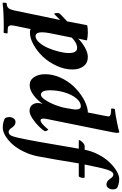

<svg xmlns="http://www.w3.org/2000/svg" viewBox="194 -968 934 1470"><g transform="rotate(90 661.0 -233.0)"><path d="M293.9 -356.4Q254.9 -356.4 213.9 -315.4L179.7 -145.5Q169.4 -88.9 175.8 -63.5Q182.1 -38.1 202.1 -38.1Q226.6 -38.1 251.5 -66.2Q276.4 -94.2 293.5 -134.3Q310.5 -174.3 321.3 -217.5Q332 -260.7 332 -292Q332 -356.4 293.9 -356.4ZM362.3 -438.5Q407.7 -438.5 432.9 -405.8Q458 -373 458 -320.3Q458 -261.2 430.4 -200.7Q402.8 -140.1 361.1 -95.7Q319.3 -51.3 269 -23.2Q218.8 4.9 174.8 4.9Q159.2 4.9 148.4 0L123 123Q120.1 136.2 120.1 150.4Q120.1 155.8 123.8 163.3Q127.4 170.9 133.8 172.9Q146.5 175.8 179.7 175.8Q182.6 176.3 180.9 190.4Q179.2 204.6 175.8 206.1Q168.9 206.1 157.7 205.6Q146.5 205.1 141.6 205.1Q22 205.1 -50.8 213.9Q-54.2 212.9 -53.5 199Q-52.7 185.1 -48.8 182.6Q-22.5 182.6 -9.8 167Q-1 155.3 5.9 125L79.1 -226.6L32.2 -179.7Q25.4 -188.5 25.4 -206.1Q25.4 -221.2 40 -233.4L89.8 -280.3L119.1 -433.6Q137.2 -438.5 178.7 -438.5Q189.5 -438.5 209.2 -436.3Q229 -434.1 235.4 -430.7Q231.9 -411.1 221.7 -364.3Q245.6 -390.6 286.9 -414.6Q328.1 -438.5 362.3 -438.5Z M764.6 -344.7Q764.6 -384.8 739.3 -384.8Q707 -384.8 678.5 -349.9Q649.9 -314.9 633.5 -260.3Q617.2 -205.6 617.2 -148.4Q617.2 -79.1 652.3 -79.1Q668.5 -79.1 690.4 -111.6Q712.4 -144 730.2 -189.9Q748 -235.8 753.9 -274.4Q764.6 -332 764.6 -344.7ZM808.6 -546.9Q809.6 -552.7 812 -564.7Q814.5 -576.7 815.9 -585.2Q817.4 -593.8 817.4 -598.6Q817.4 -617.2 757.8 -617.2Q755.9 -620.1 757.3 -631.3Q758.8 -642.6 761.7 -645.5Q799.3 -648.9 859.4 -661.1Q919.4 -673.3 937.5 -679.7Q943.4 -676.3 943.4 -661.1Q943.4 -648.9 930.7 -587.9L837.9 -128.9Q834 -113.3 834 -96.7Q834 -88.9 837.4 -82.5Q840.8 -76.2 847.7 -76.2Q861.3 -76.2 887 -101.6Q912.6 -127 917 -135.7Q921.4 -135.7 926 -125.5Q930.7 -115.2 930.7 -109.4Q921.4 -92.3 895.5 -65.4Q869.6 -38.6 834.7 -15.4Q799.8 7.8 775.4 7.8Q742.7 7.8 726.6 -15.6Q714.8 -33.2 714.8 -56.6Q714.8 -70.3 720.7 -93.8Q701.7 -60.5 659.7 -26.9Q617.7 6.8 578.1 6.8Q538.6 6.8 516.4 -26.9Q494.1 -60.5 494.1 -112.3Q494.1 -170.9 520.3 -228.8Q546.4 -286.6 586.9 -329.3Q627.4 -372.1 676.3 -401.4Q725.1 -430.7 770.5 -437.5Q776.4 -438.5 787.1 -438.5Z M1294.9 -678.7Q1317.9 -678.7 1337.9 -673.3Q1357.9 -668 1367.2 -661.1Q1376 -647 1376 -628.9Q1376 -609.9 1365.5 -595.5Q1355 -581.1 1338.9 -581.1Q1314.9 -581.1 1297.9 -604.5Q1297.4 -605 1294.9 -608.6Q1292.5 -612.3 1291.7 -613.3Q1291 -614.3 1288.6 -617.7Q1286.1 -621.1 1284.9 -622.1Q1283.7 -623 1281.2 -625.5Q1278.8 -627.9 1276.9 -628.9Q1274.9 -629.9 1272.5 -631.3Q1270 -632.8 1267.3 -633.3Q1264.6 -633.8 1261.7 -633.8Q1240.2 -633.8 1225.3 -587.2Q1210.4 -540.5 1185.5 -414.1H1283.2Q1288.1 -414.1 1288.1 -402.3Q1288.1 -386.2 1277.3 -369.1H1176.8Q1146.5 -179.7 1123 -56.6Q1111.8 1 1086.7 52.5Q1061.5 104 1030.8 138.4Q1000 172.9 966.3 192.9Q932.6 212.9 903.3 212.9Q880.4 212.9 860.4 207.5Q840.3 202.1 831.1 195.3Q822.3 181.2 822.3 163.1Q822.3 144 832.8 129.6Q843.3 115.2 859.4 115.2Q883.3 115.2 900.4 138.7Q900.9 139.2 903.3 142.8Q905.8 146.5 906.5 147.5Q907.2 148.4 909.7 151.9Q912.1 155.3 913.3 156.2Q914.6 157.2 917 159.7Q919.4 162.1 921.4 163.1Q923.3 164.1 925.8 165.5Q928.2 167 930.9 167.5Q933.6 168 936.5 168Q958.5 168 969.2 137Q980 106 997.1 15.1Q1004.9 -27.8 1009.8 -52.7L1064.5 -369.1H1001Q999 -369.1 999 -372.1Q999 -380.9 1014.9 -397.5Q1030.8 -414.1 1045.9 -414.1H1072.3Q1083.5 -471.2 1110.8 -522.5Q1138.2 -573.7 1170.9 -606.9Q1203.6 -640.1 1236.8 -659.4Q1270 -678.7 1294.9 -678.7Z"/></g></svg>

Font: Crimson
Style: BoldItalic
Weight: 700
Italic angle: -11°
Version: Version 0.8